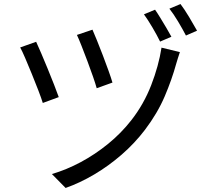

<svg xmlns="http://www.w3.org/2000/svg" viewBox="-20 -874 1040 951"><path d="M305 57 237 -12Q309 -33 380 -71Q451 -109 515.5 -161.5Q580 -214 630 -278Q692 -357 729 -452.5Q766 -548 780 -638L871 -616Q866 -603 861.5 -587Q857 -571 853 -559Q831 -479 795.5 -396Q760 -313 698 -231Q647 -164 582.5 -108Q518 -52 447 -10Q376 32 305 57ZM192 -364Q185 -387 170 -426Q155 -465 137.5 -508Q120 -551 104.5 -587Q89 -623 80 -639L159 -667Q169 -646 184 -610.5Q199 -575 216 -534Q233 -493 247.5 -455.5Q262 -418 271 -393ZM459 -437Q453 -459 440.5 -495Q428 -531 413 -571Q398 -611 384 -646.5Q370 -682 361 -701L438 -727Q446 -709 460 -674.5Q474 -640 489.5 -599.5Q505 -559 518 -522.5Q531 -486 537 -465ZM773 -668Q758 -699 735 -738Q712 -777 693 -803L748 -826Q760 -809 774.5 -785Q789 -761 804 -736Q819 -711 829 -692ZM901 -698Q885 -729 862 -767.5Q839 -806 819 -831L874 -854Q893 -829 916.5 -790Q940 -751 956 -722Z"/></svg>

Font: Chocolate Classical Sans
Style: Regular
Weight: 400
Designer: 田海東、宇文滿月
Foundry: Moonlit Owen
Version: Version 1.001